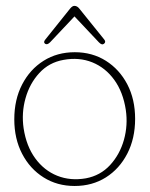

<svg xmlns="http://www.w3.org/2000/svg" viewBox="-20 -608 497 638"><path d="M228.5 -434.5Q286.5 -434.5 331.8 -406Q377 -377.5 403 -327.8Q429 -278 429 -213Q429 -148 403 -97.5Q377 -47 331.8 -18.5Q286.5 10 228 10Q170 10 124.8 -18.5Q79.5 -47 53.5 -97Q27.5 -147 27.5 -211.5Q27.5 -277 53.5 -327.2Q79.5 -377.5 124.8 -406Q170 -434.5 228.5 -434.5ZM265.5 -15.5Q313.5 -24.5 345.8 -59.5Q378 -94.5 391.8 -143.2Q405.5 -192 398 -243Q389 -302 359.8 -342.5Q330.5 -383 286.8 -400.8Q243 -418.5 191 -409Q143 -400.5 110.8 -365.5Q78.5 -330.5 64.8 -281.5Q51 -232.5 58.5 -181.5Q67.5 -122.5 97 -82Q126.5 -41.5 170.2 -24Q214 -6.5 265.5 -15.5ZM146.5 -467.5Q137 -458 130 -462.5Q123 -467.5 130.5 -476.5L213 -579.5Q220.5 -588.5 227 -588.5Q236.5 -588.5 243.5 -579.5L326.5 -476.5Q333 -468.5 325.5 -462.5Q318.5 -457 308.5 -467.5L227.5 -553.5Z"/></svg>

Font: Fraunces 144pt S100 Thin
Style: Regular
Weight: 100
Version: Version 1.000; ttfautohint (v1.8.3)